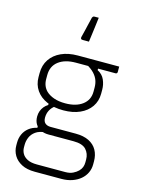

<svg xmlns="http://www.w3.org/2000/svg" viewBox="-150 -880 899 1215"><g transform="rotate(15 300.0 -273.0)"><path d="M126 -92Q126 -111 132 -127.5Q138 -144 149 -157.5Q160 -171 175 -180V-199L220 -183Q198 -167 187 -145.5Q176 -124 176 -98Q176 -73 189.5 -61.5Q203 -50 225 -50H390Q442 -50 477 -32.5Q512 -15 529.5 16.5Q547 48 547 89V110Q547 139 535 164.5Q523 190 500.5 209Q478 228 446.5 239Q415 250 376 250H202Q150 250 115.5 232Q81 214 63.5 184.5Q46 155 46 119V102Q46 71 57.5 45.5Q69 20 91.5 2Q114 -16 146 -23V-48L203 -8Q163 -5 139.5 12Q116 29 106 53Q96 77 96 102V119Q96 140 106.5 159Q117 178 140.5 190Q164 202 203 202H389Q418 202 438.5 192Q459 182 472 169Q485 156 490.5 141.5Q496 127 496 110V91Q496 53 472 26.5Q448 0 389 0H225Q197 0 174.5 -10.5Q152 -21 139 -41.5Q126 -62 126 -92ZM345 -490H420V-474Q453 -457 466.5 -426Q480 -395 480 -362V-336Q480 -287 454.5 -250Q429 -213 383 -192.5Q337 -172 275 -172Q213 -172 167 -192Q121 -212 95.5 -249Q70 -286 70 -335V-361Q70 -413 95.5 -451Q121 -489 167 -510Q213 -531 275 -531Q343 -531 411 -531Q479 -531 546 -531Q546 -522 546 -513Q546 -504 546 -495Q546 -491 543 -487.5Q540 -484 535 -484Q492 -484 448.5 -484Q405 -484 362 -484Q319 -484 275 -484Q204 -484 162 -452Q120 -420 120 -361V-335Q120 -312 127.5 -293Q135 -274 150 -259Q170 -240 201.5 -229Q233 -218 275 -218Q346 -218 388 -249.5Q430 -281 430 -336V-362Q430 -388 422 -410Q414 -432 395.5 -452Q377 -472 345 -490ZM280 -634Q270 -634 267.5 -638.5Q265 -643 266 -649Q274 -680 278 -697.5Q282 -715 286.5 -734Q291 -753 299 -786Q301 -790 304 -793Q307 -796 314 -796Q324 -796 329 -796Q334 -796 341 -796Q337 -762 333.5 -736Q330 -710 327 -686Q324 -662 320 -634Q306 -634 299 -634Q292 -634 280 -634Z"/></g></svg>

Font: Recursive Light
Style: Regular
Weight: 300
Version: Version 1.085